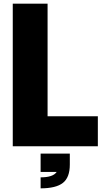

<svg xmlns="http://www.w3.org/2000/svg" viewBox="-20 -800 570 1050"><path d="M515.1 0H49.8V-779.8H240.2V-164.1H515.1ZM361.8 40V100.1Q361.8 170.4 324 200.2Q286.1 230 202.1 230V169.9Q270.5 169.9 290 140.1H202.1V40Z"/></svg>

Font: Cooper Hewitt
Style: Heavy
Weight: 713
Designer: Village Type and Design LLC
Foundry: Cooper Hewitt Smithsonian Design Museum
Version: 1.000